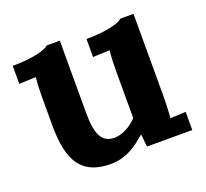

<svg xmlns="http://www.w3.org/2000/svg" viewBox="-97 -625 812 757"><g transform="rotate(-20 309.0 -247.0)"><path d="M532.7 -160.6Q532.2 -132.8 531.7 -121.1Q531.2 -109.4 530.5 -96.9Q529.8 -84.5 528.8 -73.2L593.8 -76.2V0H403.8L398.4 -52.2H397.5Q382.3 -39.1 366 -26.6Q349.6 -14.2 331.3 -4.6Q313 4.9 292.2 10.5Q271.5 16.1 247.6 16.1Q203.1 16.1 171.6 3.2Q140.1 -9.8 120.1 -36.6Q100.1 -63.5 90.8 -105.2Q81.5 -147 81.5 -205.1V-319.8Q81.5 -337.9 82.3 -361.3Q83 -384.8 85.4 -407.2L15.1 -404.3V-480Q49.8 -480 76.4 -482.9Q103 -485.8 121.8 -490.2Q140.6 -494.6 152.1 -499.8Q163.6 -504.9 168.9 -509.8H223.6V-203.6Q223.6 -137.7 240.5 -106.9Q257.3 -76.2 295.4 -76.2Q307.6 -76.2 320.8 -79.8Q334 -83.5 346.7 -90.1Q359.4 -96.7 370.8 -105.5Q382.3 -114.3 391.1 -124V-319.8Q391.1 -337.9 391.8 -361.3Q392.6 -384.8 395 -407.2L324.7 -404.3V-480Q359.4 -480 385.7 -482.9Q412.1 -485.8 430.9 -490.2Q449.7 -494.6 461.2 -499.8Q472.7 -504.9 478 -509.8H532.7Z"/></g></svg>

Font: DimaFred
Style: Bold
Weight: 800
Designer: R.Balvardi
Foundry: R.Balvardi (r.balvardi@gmail.com)
Version: Version 1.00;August 2, 2018;FontCreator 11.5.0.2427 64-bit